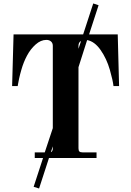

<svg xmlns="http://www.w3.org/2000/svg" viewBox="-20 -910 756 1106"><path d="M49.8 -414.1 58.1 -711.9H459L517.1 -890.1L547.9 -879.9L493.2 -711.9H658.2L666 -414.1H633.8Q629.9 -447.8 612.8 -507.8Q594.2 -572.3 559.6 -621.8Q524.9 -671.4 481.9 -679.2L432.1 -522.9V-56.2Q432.1 -42.5 437.3 -37.4Q442.4 -32.2 456.1 -32.2H536.1V0H262.2L205.1 175.8L173.8 166L228 0H180.2V-32.2H237.8L284.2 -171.9V-646Q284.2 -662.1 273.9 -671.1Q263.7 -680.2 247.1 -680.2Q214.8 -680.2 185.1 -653.6Q155.3 -627 135.3 -589.1Q115.2 -551.3 103 -507.8Q95.2 -481 90.1 -457.5Q85 -434.1 83.5 -423.8L82 -414.1ZM432.1 -646V-628.9L446.8 -673.8Q432.1 -666.5 432.1 -646ZM272.9 -33.2Q284.2 -37.6 284.2 -56.2V-66.9Z"/></svg>

Font: Flanker Steampunk
Style: Bold
Weight: 700
Designer: Alexey Kryukov, Leonardo Di Lena
Foundry: Alexey Kryukov, Leonardo Di Lena
Version: 1.210